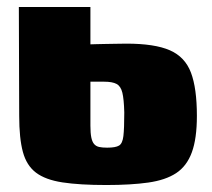

<svg xmlns="http://www.w3.org/2000/svg" viewBox="-20 -525 608 550"><path d="M285 5Q208 5 159 -2.5Q110 -10 83 -30.5Q56 -51 45.5 -90Q35 -129 35 -193L34 -505H239V-398Q246 -398 256 -398.5Q266 -399 278.5 -399Q291 -399 307 -399.5Q323 -400 342 -400Q423 -400 466.5 -381Q510 -362 527 -317Q544 -272 544 -193Q544 -128 529.5 -88.5Q515 -49 484.5 -29Q454 -9 404.5 -2Q355 5 285 5ZM287 -102Q311 -102 321 -108Q331 -114 333.5 -135.5Q336 -157 336 -203Q335 -241 330.5 -259.5Q326 -278 314 -284.5Q302 -291 278 -291Q273 -291 268 -291Q263 -291 258.5 -291Q254 -291 249 -291Q244 -291 239 -291V-165Q239 -144 241.5 -131.5Q244 -119 249.5 -112.5Q255 -106 264 -104Q273 -102 287 -102Z"/></svg>

Font: Genos Black
Style: Regular
Weight: 900
Designer: Robert E. Leuschke
Foundry: Robert E. Leuschke
Version: Version 1.010